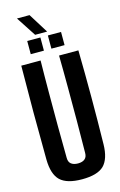

<svg xmlns="http://www.w3.org/2000/svg" viewBox="-160 -1165 774 1237"><g transform="rotate(-15 226.5 -546.5)"><path d="M226.6 8.8C293.9 8.8 342.8 -4.9 372.1 -33.2C400.4 -61.5 416 -108.4 417 -173.8C418.9 -277.3 419.9 -381.8 419.9 -487.3C419.9 -591.8 418.9 -696.3 417 -799.8H288.1C289.1 -730.5 290 -659.2 290 -585.9V-364.3C289.1 -291 289.1 -219.7 288.1 -150.4C288.1 -132.8 283.2 -119.1 272.5 -110.4C262.7 -101.6 247.1 -96.7 226.6 -96.7C207 -96.7 191.4 -101.6 180.7 -110.4C169.9 -119.1 165 -132.8 165 -150.4C164.1 -219.7 164.1 -291 163.1 -364.3V-585.9C163.1 -659.2 164.1 -730.5 165 -799.8H36.1C35.2 -696.3 34.2 -591.8 34.2 -487.3C34.2 -381.8 35.2 -277.3 36.1 -173.8C37.1 -108.4 51.8 -61.5 81.1 -33.2C111.3 -4.9 159.2 8.8 226.6 8.8ZM252 -855.5H339.8V-943.4H252V-855.5ZM114.3 -855.5H202.1V-943.4H114.3V-855.5ZM173.8 -968.8H253.9C212.9 -1035.2 185.5 -1079.1 171.9 -1100.6H87.9C130.9 -1035.2 159.2 -991.2 173.8 -968.8Z"/></g></svg>

Font: Yellow Ladder Regular
Style: Regular
Weight: 400
Designer: Zima Creative
Version: Version 2.002